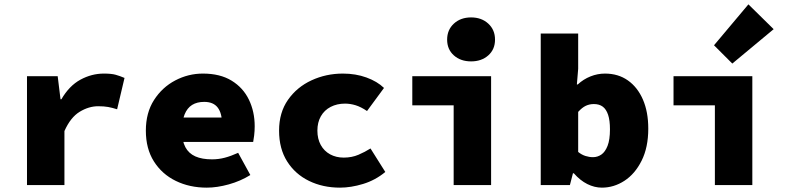

<svg xmlns="http://www.w3.org/2000/svg" viewBox="-20 -850 3640 882"><path d="M104 0V-500H245L258 -394H262Q298 -456 349.5 -484Q401 -512 457 -512Q492 -512 511.5 -506.5Q531 -501 552 -492L518 -348Q496 -355 477 -358.5Q458 -362 431 -362Q388 -362 346 -336.5Q304 -311 276 -248V0Z M930 12Q851 12 787.5 -19Q724 -50 687 -108.5Q650 -167 650 -250Q650 -332 687.5 -390.5Q725 -449 785 -480.5Q845 -512 912 -512Q991 -512 1044 -479.5Q1097 -447 1123.5 -392Q1150 -337 1150 -270Q1150 -248 1147.5 -227.5Q1145 -207 1143 -198H780V-310H1024L1000 -280Q1000 -330 980 -356Q960 -382 918 -382Q885 -382 862.5 -368Q840 -354 828 -324.5Q816 -295 816 -250Q816 -203 831.5 -174Q847 -145 877.5 -131.5Q908 -118 954 -118Q984 -118 1012.5 -125.5Q1041 -133 1074 -148L1130 -46Q1085 -18 1031 -3Q977 12 930 12Z M1542 12Q1463 12 1399.5 -19Q1336 -50 1299 -108.5Q1262 -167 1262 -250Q1262 -333 1303 -391.5Q1344 -450 1411 -481Q1478 -512 1555 -512Q1614 -512 1663.5 -494Q1713 -476 1744 -446L1666 -340Q1638 -359 1613.5 -366.5Q1589 -374 1565 -374Q1528 -374 1499 -359Q1470 -344 1454 -316Q1438 -288 1438 -250Q1438 -212 1453.5 -184Q1469 -156 1496.5 -141Q1524 -126 1559 -126Q1596 -126 1626.5 -139Q1657 -152 1682 -168L1750 -60Q1704 -22 1648 -5Q1592 12 1542 12Z M2064 0V-366H1874V-500H2236V0ZM2144 -568Q2096 -568 2065 -595.5Q2034 -623 2034 -668Q2034 -713 2065 -741.5Q2096 -770 2144 -770Q2192 -770 2223 -741.5Q2254 -713 2254 -668Q2254 -623 2223 -595.5Q2192 -568 2144 -568Z M2745 12Q2711 12 2678 -4.5Q2645 -21 2616 -54H2612L2598 0H2464V-696H2636V-534L2630 -462H2634Q2660 -486 2692.5 -499Q2725 -512 2759 -512Q2820 -512 2864.5 -480.5Q2909 -449 2933.5 -392.5Q2958 -336 2958 -259Q2958 -173 2927.5 -112Q2897 -51 2848.5 -19.5Q2800 12 2745 12ZM2704 -128Q2725 -128 2742.5 -140Q2760 -152 2771 -180Q2782 -208 2782 -256Q2782 -297 2773.5 -322.5Q2765 -348 2749 -360Q2733 -372 2708 -372Q2688 -372 2671 -364Q2654 -356 2636 -336V-152Q2652 -139 2669.5 -133.5Q2687 -128 2704 -128Z M3264 0V-366H3074V-500H3436V0ZM3344 -558 3260 -642 3418 -830 3534 -716Z"/></svg>

Font: Source Code Pro ExtraLight Black
Style: Regular
Weight: 900
Monospace: yes
Version: Version 1.018;hotconv 1.0.116;makeotfexe 2.5.65601